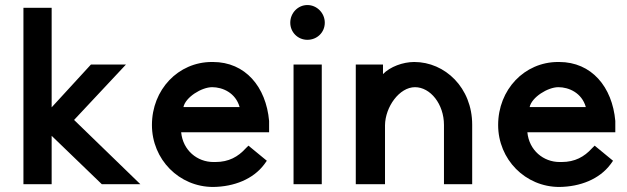

<svg xmlns="http://www.w3.org/2000/svg" viewBox="-20 -731 2490 762"><path d="M73 -700V0H185V-192L384 0H537L274 -255L480 -475H341L185 -305V-700Z M708 -306C716 -345 780 -385 822 -385C863 -385 915 -363 931 -306ZM966 -153 955 -142C925 -109 888 -88 835 -88H827C763 -88 706 -134 699 -206H1048V-251C1036 -386 954 -485 825 -485H821C687 -485 583 -375 583 -235C583 -98 691 11 826 11C909 10 985 -20 1029 -79L1039 -93Z M1269 -641C1269 -679 1238 -711 1200 -711C1162 -711 1132 -679 1132 -641C1132 -603 1162 -573 1200 -573C1238 -573 1269 -602 1269 -641ZM1145 -475V0H1257V-475Z M1392 0H1508V-234C1509 -307 1565 -385 1627 -385C1688 -385 1742 -318 1742 -235V0H1854V-236C1854 -383 1746 -485 1624 -485C1579 -485 1528 -466 1500 -437V-475H1392Z M2082 -306C2090 -345 2154 -385 2196 -385C2237 -385 2289 -363 2305 -306ZM2340 -153 2329 -142C2299 -109 2262 -88 2209 -88H2201C2137 -88 2080 -134 2073 -206H2422V-251C2410 -386 2328 -485 2199 -485H2195C2061 -485 1957 -375 1957 -235C1957 -98 2065 11 2200 11C2283 10 2359 -20 2403 -79L2413 -93Z"/></svg>

Font: Mint Spirit
Style: Bold
Weight: 700
Designer: HARENDAL Hirwen
Foundry: Arkandis Digital Foundry.
Version: Version 1.004;FFEdit